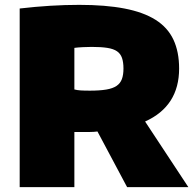

<svg xmlns="http://www.w3.org/2000/svg" viewBox="-20 -770 795 790"><path d="M381 -229Q366 -227 350.5 -227Q335 -227 318 -227H286V0H61V-735Q190 -750 306 -750Q414 -750 492 -735Q570 -720 620 -688.5Q670 -657 693.5 -607Q717 -557 717 -488Q717 -333 577 -270L755 0H503ZM350 -397Q390 -397 417 -401.5Q444 -406 459.5 -416.5Q475 -427 481.5 -444.5Q488 -462 488 -488Q488 -514 482 -531.5Q476 -549 461.5 -559Q447 -569 421.5 -573Q396 -577 357 -577Q343 -577 321.5 -576Q300 -575 286 -573V-402Q297 -399 311 -398Q325 -397 350 -397Z"/></svg>

Font: Encode Sans Normal
Style: Black
Weight: 900
Designer: Pablo Impallari, Andres Torresi
Foundry: Pablo Impallari, Andres Torresi
Version: Version 1.000; ttfautohint (v1.00) -l 8 -r 50 -G 200 -x 14 -